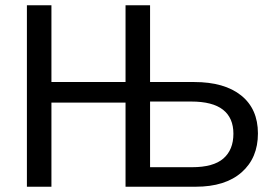

<svg xmlns="http://www.w3.org/2000/svg" viewBox="-20 -708 1050 728"><path d="M958 -202Q958 -109 896 -54.5Q834 0 722 0H456V-319H175V0H82V-688H175V-397H456V-688H549V-397H716Q831 -397 894.5 -346Q958 -295 958 -202ZM865 -201Q865 -261 825.5 -292Q786 -323 705 -323H549V-74H708Q789 -74 827 -107Q865 -140 865 -201Z"/></svg>

Font: Libra Sans
Style: Regular
Weight: 400
Foundry: Context Ltd
Version: Version 1.000; ttfautohint (v1.3)